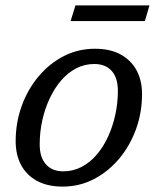

<svg xmlns="http://www.w3.org/2000/svg" viewBox="-20 -681 585 711"><path d="M331.5 -500.5Q388 -500.5 426.8 -479.2Q465.5 -458 485.8 -420.5Q506 -383 506 -333Q506 -264 483.5 -202.2Q461 -140.5 420.8 -92.8Q380.5 -45 327.2 -17.5Q274 10 212 10Q156 10 117 -11.2Q78 -32.5 58 -70.2Q38 -108 38 -158Q38 -226.5 60.2 -288.2Q82.5 -350 122.8 -398Q163 -446 216.2 -473.2Q269.5 -500.5 331.5 -500.5ZM214.5 -46.5Q250.5 -46.5 281.8 -62.8Q313 -79 337.8 -107.8Q362.5 -136.5 380 -174.5Q397.5 -212.5 407 -256Q416.5 -299.5 416.5 -344.5Q416.5 -392.5 393.8 -418.2Q371 -444 329 -444Q293 -444 262 -427.8Q231 -411.5 206.2 -382.8Q181.5 -354 163.8 -316Q146 -278 136.5 -234.8Q127 -191.5 127 -146Q127 -98.5 150 -72.5Q173 -46.5 214.5 -46.5ZM241.5 -603 259.5 -661H533.5L516.5 -603Z"/></svg>

Font: Newsreader 9pt
Style: Italic
Weight: 400
Italic angle: -17°
Designer: Hugues Gentile
Foundry: Production Type
Version: Version 1.003